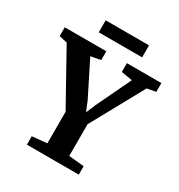

<svg xmlns="http://www.w3.org/2000/svg" viewBox="-227 -1044 1103 1183"><g transform="rotate(30 324.5 -453.0)"><path d="M245.7 -70.4V-294.8L38.3 -667.4L-18.9 -680.5V-743H276.6V-680.5L206.2 -667.3L328.5 -423.3L356.4 -354.6L385.5 -423.3L501.9 -667.3L423.1 -680.5V-743H668.4V-680.5L606 -668.8L401.3 -295.8V-70.3L509.8 -59.9V0H140.6V-59.9ZM486.4 -906.2V-820.9H177.9V-906.2Z"/></g></svg>

Font: Merriweather Light
Style: Regular
Weight: 300
Designer: Eben Sorkin
Foundry: Eben Sorkin
Version: Version 2.100